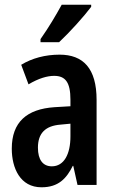

<svg xmlns="http://www.w3.org/2000/svg" viewBox="-20 -785 486 815"><path d="M367 -756V-765H242C216 -718 189 -672 152 -619V-606H231C277 -649 337 -716 367 -756ZM233 -553C172 -553 116 -538 70 -510L101 -427C145 -453 181 -463 210 -463C258 -463 279 -435 279 -362V-334L211 -330C94 -322 30 -267 30 -154C30 -71 66 10 156 10C228 10 262 -27 289 -81H291L309 0H390V-361C390 -495 333 -553 233 -553ZM237 -256 279 -260V-206C279 -131 252 -79 200 -79C162 -79 141 -107 141 -158C141 -219 172 -251 237 -256Z"/></svg>

Font: Noto Sans Hebrew ExtraCondensed SemiBold
Style: Regular
Weight: 600
Width: 2
Designer: Ben Nathan
Foundry: Google LLC
Version: Version 3.001